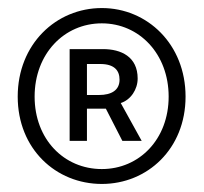

<svg xmlns="http://www.w3.org/2000/svg" viewBox="-20 -815 506 477"><path d="M233 -358C346 -358 441 -445 441 -575C441 -705 346 -795 233 -795C119 -795 24 -705 24 -575C24 -445 119 -358 233 -358ZM233 -395C139 -395 66 -469 66 -575C66 -681 139 -757 233 -757C326 -757 399 -681 399 -575C399 -469 326 -395 233 -395ZM153 -465H196V-545H243L284 -465H332L280 -559C305 -567 322 -593 322 -620C322 -674 281 -693 236 -693H153ZM196 -579V-656H229C264 -656 277 -640 277 -617C277 -591 257 -579 226 -579Z"/></svg>

Font: Noto Sans HK DemiLight
Style: Regular
Weight: 350
Designer: Ryoko NISHIZUKA 西塚涼子 (kana, bopomofo & ideographs); Paul D. Hunt (Latin, Greek & Cyrillic); Sandoll Communications 산돌커뮤니
Foundry: Adobe
Version: Version 2.004;hotconv 1.0.118;makeotfexe 2.5.65603